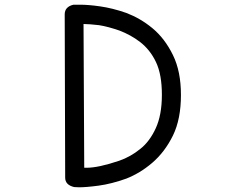

<svg xmlns="http://www.w3.org/2000/svg" viewBox="-20 -796 1040 816"><path d="M347 -83H338L335 -694C352 -694 374 -692 401 -689C427 -685 456 -677 488 -666C519 -654 549 -638 576 -617C603 -596 626 -568 643 -532C660 -496 668 -450 668 -393C668 -335 659 -288 642 -251C625 -214 603 -184 576 -163C549 -141 519 -124 487 -113C428 -93 382 -83 347 -83ZM316 0C335 0 362 -2 399 -7C436 -12 475 -22 517 -37C555 -52 592 -74 627 -104C662 -134 692 -173 715 -220C738 -267 749 -325 749 -392C749 -459 738 -515 715 -562C692 -609 663 -647 628 -676C593 -705 556 -726 517 -741C477 -755 440 -764 405 -769C370 -774 342 -776 321 -776H292C267 -770 255 -756 255 -735L257 -41C257 -20 270 -7 295 -1Z"/></svg>

Font: linja lipamanka normal
Style: Regular
Weight: 400
Version: Version 1.000;February 20, 2023;FontCreator 14.0.0.2901 64-b